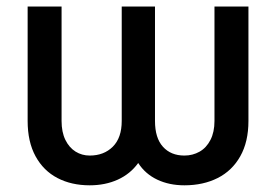

<svg xmlns="http://www.w3.org/2000/svg" viewBox="-20 -550 833 580"><path d="M63.5 -530.3H166V-184.6Q166 -150.9 177.5 -127.4Q189 -104 208.3 -92Q227.5 -80.1 251 -80.1Q293.9 -80.1 320.8 -106.9Q347.7 -133.8 347.7 -184.6V-530.3H448.2V-184.6Q448.2 -133.3 472.2 -106.7Q496.1 -80.1 537.1 -80.1Q562 -80.1 582.8 -91.8Q603.5 -103.5 615.7 -127.2Q627.9 -150.9 627.9 -184.6V-530.3H730.5V-184.6Q730.5 -121.6 705.8 -77.9Q681.2 -34.2 637.5 -12.2Q593.8 9.8 537.1 9.8Q491.2 9.8 455.1 -7.3Q418.9 -24.4 397.5 -57.6Q373.5 -24.4 335.7 -7.3Q297.9 9.8 251 9.8Q195.8 9.8 153.6 -12.2Q111.3 -34.2 87.4 -77.9Q63.5 -121.6 63.5 -184.6Z"/></svg>

Font: Pretendard Std Medium
Style: Regular
Weight: 500
Designer: Base glyphs from Inter by Rasmus Andersson; Hangeul glyphs from Noto Sans CJK(Source Han Sans) by Jang Soo-young and Kan
Foundry: Kil Hyung-jin
Version: Version 1.309